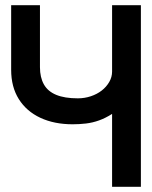

<svg xmlns="http://www.w3.org/2000/svg" viewBox="-20 -720 585 740"><path d="M523 -700H412V-444Q412 -423 401 -404Q390 -385 372 -371Q354 -357 330 -349Q306 -341 280 -341Q229 -341 196.5 -354.5Q164 -368 149 -395Q134 -422 134 -461V-700H23V-451Q23 -385 52.5 -338Q82 -291 135.5 -266Q189 -241 260 -241Q286 -241 311.5 -244Q337 -247 362 -256Q387 -265 412 -281V0H523Z"/></svg>

Font: Advent Pro Expanded
Style: Bold
Weight: 700
Width: 7
Designer: VivaRado, Andreas Kalpakidis
Foundry: VivaRado, Andreas Kalpakidis
Version: Version 3.000